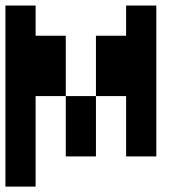

<svg xmlns="http://www.w3.org/2000/svg" viewBox="-20 -576 707 707"><path d="M111.1 -222.2V111.1H0V-555.6H111.1V-444.4H222.2V-222.2ZM333.3 0H222.2V-222.2H333.3ZM444.4 -444.4V-555.6H555.6V0H444.4V-222.2H333.3V-444.4Z"/></svg>

Font: Pixeloid Mono
Style: Regular
Weight: 400
Monospace: yes
Designer: GGBotNet
Foundry: GGBotNet
Version: 0.5